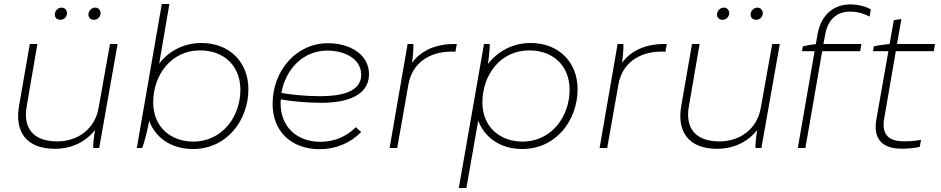

<svg xmlns="http://www.w3.org/2000/svg" viewBox="-20 -740 4707 960"><path d="M255 4C338 4 409 -31 455 -90C449 -54 446 -21 446 0H476L568 -520H530L473 -201C455 -95 369 -33 266 -33C140 -33 96 -106 113 -206L167 -520H129L75 -209C54 -86 107 4 255 4ZM282 -641C299 -641 315 -655 315 -674C315 -689 305 -702 288 -702C270 -702 254 -686 254 -667C254 -652 265 -641 282 -641ZM450 -641C467 -641 483 -655 483 -674C483 -689 472 -702 456 -702C438 -702 422 -686 422 -667C422 -652 433 -641 450 -641Z M664 0H691C701 -25 716 -83 725 -131L726 -136C757 -51 836 5 945 5C1117 5 1222 -142 1222 -294C1222 -428 1129 -525 987 -525C900 -525 825 -486 776 -422L827 -720H789ZM946 -32C840 -32 746 -100 746 -228C746 -364 835 -488 980 -488C1103 -488 1182 -408 1182 -291C1182 -158 1092 -32 946 -32Z M1578 6C1658 6 1731 -24 1786 -80L1759 -104C1714 -58 1652 -31 1583 -31C1463 -31 1383 -106 1383 -224L1384 -243C1436 -234 1507 -226 1587 -226C1704 -226 1825 -257 1825 -369C1825 -470 1727 -524 1620 -524C1461 -524 1343 -387 1343 -220C1343 -83 1437 6 1578 6ZM1387 -275C1407 -392 1494 -487 1616 -487C1704 -487 1786 -446 1786 -366C1786 -279 1682 -259 1582 -259C1505 -259 1436 -267 1387 -275Z M1928 0H1966L2022 -317C2040 -423 2125 -482 2238 -482C2245 -482 2251 -482 2257 -481L2264 -520H2252C2159 -520 2086 -488 2040 -426C2045 -462 2048 -497 2047 -520H2018Z M2274 200H2312L2371 -137C2403 -52 2482 5 2591 5C2763 5 2868 -142 2868 -294C2868 -428 2775 -525 2633 -525C2545 -525 2470 -485 2420 -420C2424 -449 2428 -487 2429 -520H2400ZM2592 -32C2486 -32 2392 -100 2392 -228C2392 -364 2481 -488 2626 -488C2749 -488 2828 -408 2828 -291C2828 -158 2738 -32 2592 -32Z M2978 0H3016L3072 -317C3090 -423 3175 -482 3288 -482C3295 -482 3301 -482 3307 -481L3314 -520H3302C3209 -520 3136 -488 3090 -426C3095 -462 3098 -497 3097 -520H3068Z M3566 4C3649 4 3720 -31 3766 -90C3760 -54 3757 -21 3757 0H3787L3879 -520H3841L3784 -201C3766 -95 3680 -33 3577 -33C3451 -33 3407 -106 3424 -206L3478 -520H3440L3386 -209C3365 -86 3418 4 3566 4ZM3593 -641C3610 -641 3626 -655 3626 -674C3626 -689 3616 -702 3599 -702C3581 -702 3565 -686 3565 -667C3565 -652 3576 -641 3593 -641ZM3761 -641C3778 -641 3794 -655 3794 -674C3794 -689 3783 -702 3767 -702C3749 -702 3733 -686 3733 -667C3733 -652 3744 -641 3761 -641Z M3994 -508 3990 -484H4053L3969 0H4007L4091 -484H4281L4287 -520H4097L4106 -567C4119 -642 4164 -682 4230 -682C4266 -682 4301 -672 4328 -657L4334 -693C4310 -708 4268 -718 4232 -718C4147 -718 4085 -664 4068 -570L4059 -519C4039 -518 4013 -513 3994 -508Z M4473 3C4507 5 4553 1 4579 -6L4585 -41C4559 -35 4512 -32 4484 -34C4418 -38 4388 -74 4401 -147L4459 -484H4649L4655 -520H4465L4487 -645L4449 -639L4428 -520C4404 -518 4368 -513 4349 -508L4345 -484H4422L4362 -144C4345 -49 4388 -2 4473 3Z"/></svg>

Font: Fixel Display ExtraLight
Style: Italic
Weight: 200
Italic angle: -10°
Designer: AlfaBravo + MacPaw
Foundry: Kyrylo Tkachov, Marchela Mozhyna, Serhii Makarenko, Maria Weinstein, Zakhar Kryvoshyya
Version: Version 1.210;Glyphs 3.2 (3217)